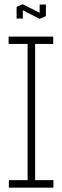

<svg xmlns="http://www.w3.org/2000/svg" viewBox="-20 -871 289 891"><path d="M108 0V-667L140 -701H143V-35L111 0ZM21 0V-35H108V0ZM111 0 143 -35H228V0ZM20 -667V-701H140L108 -667ZM143 -667V-701H227V-667ZM57 -785V-838L86 -839V-785ZM164 -796V-850H193V-797ZM163 -784 57 -838V-839L84 -851H86L193 -797V-796L165 -784Z"/></svg>

Font: Foldit ExtraLight
Style: Regular
Weight: 250
Version: Version 1.003